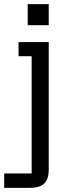

<svg xmlns="http://www.w3.org/2000/svg" viewBox="-30 -702 314 922"><path d="M204 114Q204 156 183.5 178Q163 200 112 200H-10V131H122V-432H59V-500H204ZM103 -682H204V-581H103Z"/></svg>

Font: Kelly Slab
Style: Regular
Weight: 400
Designer: Denis Masharov
Foundry: Denis Masharov
Version: Version 1.001